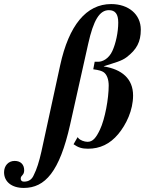

<svg xmlns="http://www.w3.org/2000/svg" viewBox="-220 -725 740 945"><path d="M-16 20C-27 70 -40 110 -53 135C-62 157 -77 169 -102 169C-114 169 -118 162 -118 154C-118 137 -101 139 -101 113C-101 85 -118 67 -148 67C-179 67 -200 91 -200 123C-200 169 -163 200 -103 200C2 200 73 120 125 -111L214 -509C240 -626 270 -675 316 -675C347 -675 362 -656 362 -614C362 -567 350 -511 333 -474C316 -437 286 -421 263 -421H246L239 -384C268 -380 281 -376 291 -369C306 -358 315 -334 315 -304C315 -240 297 -140 272 -87C253 -47 237 -27 211 -27C195 -27 174 -35 166 -45L162 -50L142 -15C165 1 183 7 213 7C272 7 321 -16 362 -65C401 -112 435 -182 435 -255C435 -338 379 -384 291 -398V-399C346 -417 378 -424 404 -444C452 -481 473 -518 473 -579C473 -655 412 -705 327 -705C205 -705 119 -601 76 -403Z"/></svg>

Font: XITS
Style: Bold Italic
Weight: 700
Italic angle: -16.33°
Designer: MicroPress Inc., with final additions and corrections provided by Coen Hoffman, Elsevier (retired)
Version: Version 1.105